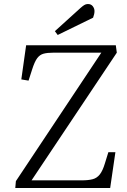

<svg xmlns="http://www.w3.org/2000/svg" viewBox="-20 -935 633 955"><path d="M561 -673 137 -38H388Q419 -38 440.5 -43.5Q462 -49 476.5 -67.5Q491 -86 502 -123L519 -178H554L528 0H56L59 -34L484 -673H245Q216 -673 197 -668Q178 -663 165 -645.5Q152 -628 140 -590L122 -534L86 -540L110 -710H556ZM380 -895Q390 -904 398.5 -909.5Q407 -915 417 -915Q433 -915 441.5 -904Q450 -893 450 -880Q450 -865 443 -847L267 -761L253 -780Z"/></svg>

Font: Literata 36pt Light
Style: Italic
Weight: 300
Italic angle: -2°
Designer: Latin by Veronika Burian and Jose Scaglione. Greek by Irene Vlachou. Cyrillic by Vera Evstafieva
Foundry: TypeTogether
Version: Version 3.002